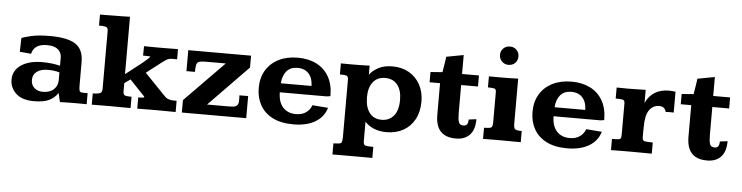

<svg xmlns="http://www.w3.org/2000/svg" viewBox="-50 -910 5233 1355"><g transform="rotate(5 2567.0 -232.0)"><path d="M200.7 11.2Q116.7 11.2 73.7 -29.3Q30.8 -69.8 30.8 -126.5Q30.8 -191.9 86.7 -230.2Q142.6 -268.6 239.7 -268.6Q271.5 -268.6 303.2 -264.9Q335 -261.2 363.3 -253.9V-310.1Q363.3 -347.2 337.6 -369.1Q312 -391.1 258.3 -391.1Q169.4 -391.1 152.3 -320.3L71.8 -327.6L74.7 -425.3Q88.9 -432.1 140.6 -444.6Q192.4 -457 272.9 -457Q399.9 -457 456.3 -419.7Q512.7 -382.3 512.7 -293.5V-132.8Q512.7 -106 515.4 -94.5Q518.1 -83 526.1 -80.6Q534.2 -78.1 550.8 -78.1H574.2V0Q569.3 0 549.1 -0.2Q528.8 -0.5 507.3 -0.5Q485.8 -0.5 478 -0.5Q450.7 0 431.4 0.2Q412.1 0.5 384.8 1.5L370.1 -62Q349.1 -27.8 309.6 -8.3Q270 11.2 200.7 11.2ZM257.3 -60.1Q289.1 -60.1 313 -71.3Q336.9 -82.5 350.1 -104.2Q363.3 -126 363.3 -156.7V-207Q342.8 -212.9 322.8 -215.3Q302.7 -217.8 282.2 -217.8Q231.4 -217.8 202.9 -196.5Q174.3 -175.3 174.3 -137.7Q174.3 -101.6 198 -80.8Q221.7 -60.1 257.3 -60.1Z M610.4 0V-79.6Q651.9 -80.6 664.3 -87.9Q676.8 -95.2 676.8 -118.7Q676.8 -119.1 676.8 -141.8Q676.8 -164.6 676.8 -201.2Q676.8 -237.8 676.8 -281.2Q676.8 -324.7 676.8 -368.4Q676.8 -412.1 676.8 -448.5Q676.8 -484.9 676.8 -506.8Q676.8 -528.8 676.8 -528.8Q676.8 -553.2 659.2 -556.9Q641.6 -560.5 612.8 -560.5V-638.7Q616.7 -638.7 633.3 -638.7Q649.9 -638.7 669.9 -638.9Q689.9 -639.2 704.6 -639.4Q719.2 -639.6 719.2 -639.6Q747.6 -639.6 772.2 -640.1Q796.9 -640.6 825.2 -641.6V-234.9L931.6 -317.9Q954.6 -335.9 973.6 -353.5Q992.7 -371.1 992.7 -373Q992.7 -375 982.2 -375.5Q971.7 -376 959.5 -376.2Q947.3 -376.5 940.9 -376.5L941.9 -443.4Q973.6 -442.9 997.6 -442.6Q1021.5 -442.4 1043.5 -442.4Q1074.2 -442.4 1106.2 -442.6Q1138.2 -442.9 1182.6 -443.4V-371.1Q1182.6 -371.1 1168.9 -371.3Q1155.3 -371.6 1151.4 -371.6Q1136.2 -371.6 1125.5 -368.9Q1114.7 -366.2 1103.3 -358.6Q1091.8 -351.1 1073.2 -336.9L970.7 -257.8L1107.9 -115.2Q1126.5 -93.8 1141.8 -87.2Q1157.2 -80.6 1177.7 -79.6Q1184.1 -79.6 1190.4 -79.6Q1196.8 -79.6 1204.6 -79.6V0Q1183.1 0 1154.5 -0.2Q1126 -0.5 1101.8 -0.7Q1077.6 -1 1069.3 -1Q1028.8 -1 997.3 -0.5Q965.8 0 932.6 0V-79.6Q939.5 -79.6 949.5 -79.8Q959.5 -80.1 961.9 -80.6Q974.6 -82 974.6 -85.9Q974.6 -88.9 970.9 -92.8Q967.3 -96.7 961.9 -101.6L867.7 -201.2L825.7 -171.4V-112.8Q825.7 -93.3 834.7 -86.7Q843.8 -80.1 885.3 -79.6V0Q856.4 0 817.1 -0.2Q777.8 -0.5 741.7 -1Q729.5 -1 712.9 -0.7Q696.3 -0.5 678 -0.5Q659.7 -0.5 642.1 -0.2Q624.5 0 610.4 0Z M1248.5 0V-87.9L1527.3 -372.1H1388.2Q1355.5 -372.1 1340.1 -367.4Q1324.7 -362.8 1320.3 -346.2Q1315.9 -329.6 1315.4 -293.9H1255.4V-442.4H1700.2V-358.4L1420.9 -71.8H1565.4Q1589.8 -71.8 1607.4 -73.7Q1625 -75.7 1634.3 -86.2Q1643.6 -96.7 1643.6 -121.1Q1643.6 -123 1643.6 -130.9Q1643.6 -138.7 1643.3 -146.5Q1643.1 -154.3 1642.6 -156.2Q1650.9 -156.2 1662.4 -156.5Q1673.8 -156.7 1685.5 -156.7Q1697.3 -156.7 1704.6 -156.7V0Z M2040 14.6Q1950.7 14.6 1891.6 -15.9Q1832.5 -46.4 1803.2 -99.6Q1773.9 -152.8 1773.9 -220.2Q1773.9 -293 1805.9 -345.9Q1837.9 -398.9 1895.8 -428Q1953.6 -457 2030.8 -457Q2106 -457 2162.6 -428.7Q2219.2 -400.4 2251.2 -344.7Q2283.2 -289.1 2283.2 -206.5L2256.8 -202.6H1924.8Q1925.3 -133.3 1959.2 -96.2Q1993.2 -59.1 2051.3 -59.1Q2092.8 -59.1 2121.3 -78.4Q2149.9 -97.7 2162.1 -131.8L2273.4 -123Q2253.9 -56.6 2192.9 -21Q2131.8 14.6 2040 14.6ZM1926.3 -266.6H2143.6Q2143.6 -319.3 2115.5 -352.3Q2087.4 -385.3 2035.2 -385.3Q1985.4 -385.3 1957.8 -353.5Q1930.2 -321.8 1926.3 -266.6Z M2333 202.1V123.5Q2372.6 123 2388.2 116.2Q2392.6 106.9 2394.3 97.7Q2396 88.4 2396 75.2V-332.5Q2396 -357.4 2382.1 -361.3Q2368.2 -365.2 2336.4 -365.2V-443.4Q2356.9 -443.4 2376.5 -443.1Q2396 -442.9 2414.1 -442.9Q2444.3 -442.9 2475.8 -443.4Q2507.3 -443.8 2540 -445.3V-379.9Q2558.6 -408.7 2599.9 -431.4Q2641.1 -454.1 2701.2 -454.1Q2768.1 -454.1 2818.6 -425.3Q2869.1 -396.5 2897.7 -344.5Q2926.3 -292.5 2926.3 -223.6Q2926.3 -151.4 2897.7 -98.4Q2869.1 -45.4 2817.9 -16.6Q2766.6 12.2 2698.2 12.2Q2651.4 12.2 2612.3 -2.9Q2573.2 -18.1 2545.4 -48.3V89.4Q2545.4 114.7 2558.3 119.1Q2571.3 123.5 2604 123.5H2615.7V202.1Q2602.1 202.1 2583.3 201.9Q2564.5 201.7 2543.7 201.7Q2522.9 201.7 2503.4 201.7Q2483.9 201.7 2468.3 201.7Q2453.6 201.7 2435.3 201.7Q2417 201.7 2397.9 201.7Q2378.9 201.7 2362.1 201.9Q2345.2 202.1 2333 202.1ZM2657.2 -71.8Q2710.4 -71.8 2742.7 -110.1Q2774.9 -148.4 2774.9 -223.1Q2774.9 -291.5 2744.1 -329.8Q2713.4 -368.2 2657.2 -368.2Q2602.1 -368.2 2571.3 -329.3Q2540.5 -290.5 2540.5 -222.2Q2540.5 -151.9 2570.8 -111.8Q2601.1 -71.8 2657.2 -71.8Z M3190.4 14.2Q3140.1 14.2 3108.2 -3.9Q3076.2 -22 3061 -56.6Q3045.9 -91.3 3045.9 -140.6V-365.2H2971.7V-438Q2979 -438.5 2999.5 -439.9Q3020 -441.4 3038.1 -442.9Q3056.2 -444.3 3056.2 -444.3Q3056.2 -446.8 3058.8 -462.2Q3061.5 -477.5 3064.7 -497.6Q3067.9 -517.6 3070.3 -533.9Q3072.8 -550.3 3072.8 -554.7L3194.8 -577.6V-443.4H3314.5V-365.2H3195.3V-167Q3195.3 -124.5 3202.4 -103.3Q3209.5 -82 3236.8 -82Q3253.9 -82 3261.7 -93.5Q3269.5 -105 3269.5 -127.4L3323.7 -134.3Q3323.7 -60.5 3288.8 -23.2Q3253.9 14.2 3190.4 14.2Z M3382.3 0V-79.1Q3409.7 -79.6 3422.6 -82Q3435.5 -84.5 3439.5 -94Q3443.4 -103.5 3443.4 -124V-337.9Q3443.4 -358.4 3429.2 -361.6Q3415 -364.7 3384.8 -365.2Q3384.8 -385.3 3385 -404.5Q3385.3 -423.8 3385.3 -443.4Q3405.3 -443.4 3424.1 -443.1Q3442.9 -442.9 3460.4 -442.9Q3492.2 -442.9 3525.1 -443.4Q3558.1 -443.8 3592.3 -445.3V-124Q3592.3 -94.2 3603 -86.7Q3613.8 -79.1 3649.4 -79.1V0Q3632.8 0 3612.8 -0.2Q3592.8 -0.5 3571.8 -0.5Q3550.8 -0.5 3531.5 -0.7Q3512.2 -1 3497.6 -1Q3461.9 -1 3436 -0.5Q3410.2 0 3382.3 0ZM3515.6 -536.1Q3487.3 -536.1 3468.5 -555.2Q3449.7 -574.2 3449.7 -601.6Q3449.7 -628.9 3468.5 -647.5Q3487.3 -666 3515.6 -666Q3543.9 -666 3562.3 -647.2Q3580.6 -628.4 3580.6 -601.1Q3580.6 -573.2 3562.3 -554.7Q3543.9 -536.1 3515.6 -536.1Z M3979.5 14.6Q3890.1 14.6 3831.1 -15.9Q3772 -46.4 3742.7 -99.6Q3713.4 -152.8 3713.4 -220.2Q3713.4 -293 3745.4 -345.9Q3777.3 -398.9 3835.2 -428Q3893.1 -457 3970.2 -457Q4045.4 -457 4102.1 -428.7Q4158.7 -400.4 4190.7 -344.7Q4222.7 -289.1 4222.7 -206.5L4196.3 -202.6H3864.3Q3864.7 -133.3 3898.7 -96.2Q3932.6 -59.1 3990.7 -59.1Q4032.2 -59.1 4060.8 -78.4Q4089.4 -97.7 4101.6 -131.8L4212.9 -123Q4193.4 -56.6 4132.3 -21Q4071.3 14.6 3979.5 14.6ZM3865.7 -266.6H4083Q4083 -319.3 4054.9 -352.3Q4026.9 -385.3 3974.6 -385.3Q3924.8 -385.3 3897.2 -353.5Q3869.6 -321.8 3865.7 -266.6Z M4288.6 0V-79.1Q4323.2 -79.1 4336.7 -81.5Q4350.1 -84 4352.3 -93Q4354.5 -102.1 4354.5 -122.1V-337.4Q4354.5 -358.9 4339.6 -362.1Q4324.7 -365.2 4290 -365.2V-443.4Q4300.8 -443.4 4319.8 -443.1Q4338.9 -442.9 4354.5 -442.6Q4370.1 -442.4 4370.1 -442.4Q4400.4 -442.4 4431.6 -443.4Q4462.9 -444.3 4495.6 -444.8V-351.6Q4517.6 -401.4 4559.1 -427.5Q4600.6 -453.6 4660.6 -453.6Q4681.6 -453.6 4706.5 -449.7V-302.2Q4694.3 -303.2 4677.7 -303Q4661.1 -302.7 4649.9 -301.8Q4644.5 -321.8 4632.6 -330.8Q4620.6 -339.8 4599.6 -339.8Q4562.5 -339.8 4537.8 -311.8Q4513.2 -283.7 4508.3 -236.3Q4506.8 -232.4 4506.1 -220.7Q4505.4 -209 4504.9 -193.1Q4504.4 -177.2 4504.2 -160.9Q4503.9 -144.5 4503.9 -131.1Q4503.9 -117.7 4503.9 -110.8Q4503.9 -85.9 4520 -82.5Q4536.1 -79.1 4577.6 -79.1V0Q4538.6 0 4501 -0.5Q4463.4 -1 4412.6 -1Q4372.6 -1 4345.5 -0.5Q4318.4 0 4288.6 0Z M4969.7 14.2Q4919.4 14.2 4887.5 -3.9Q4855.5 -22 4840.3 -56.6Q4825.2 -91.3 4825.2 -140.6V-365.2H4751V-438Q4758.3 -438.5 4778.8 -439.9Q4799.3 -441.4 4817.4 -442.9Q4835.4 -444.3 4835.4 -444.3Q4835.4 -446.8 4838.1 -462.2Q4840.8 -477.5 4844 -497.6Q4847.2 -517.6 4849.6 -533.9Q4852.1 -550.3 4852.1 -554.7L4974.1 -577.6V-443.4H5093.8V-365.2H4974.6V-167Q4974.6 -124.5 4981.7 -103.3Q4988.8 -82 5016.1 -82Q5033.2 -82 5041 -93.5Q5048.8 -105 5048.8 -127.4L5103 -134.3Q5103 -60.5 5068.1 -23.2Q5033.2 14.2 4969.7 14.2Z"/></g></svg>

Font: Kameron
Style: Bold
Weight: 700
Designer: Vernon Adams
Foundry: Vernon Adams
Version: Version 1.100